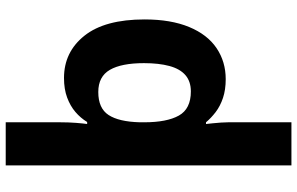

<svg xmlns="http://www.w3.org/2000/svg" viewBox="-204 -596 1040 672"><g transform="rotate(-90 316.0 -260.0)"><path d="M584 -274Q584 -182 557.5 -118Q531 -54 483.5 -22Q436 10 375 10Q338 10 309.5 0.5Q281 -9 260 -25Q239 -41 224 -59H218Q219 -50 220.5 -35.5Q222 -21 223 -6.5Q224 8 224 19V240H73V-760H224V-570Q224 -540 222 -514.5Q220 -489 218 -475H225Q239 -498 260 -516Q281 -534 310.5 -545Q340 -556 379 -556Q470 -556 527 -484.5Q584 -413 584 -274ZM431 -276Q431 -355 407.5 -395.5Q384 -436 330 -436Q273 -436 249.5 -400Q226 -364 224 -291V-275Q224 -196 247.5 -154Q271 -112 332 -112Q367 -112 389 -131Q411 -150 421 -187Q431 -224 431 -276Z"/></g></svg>

Font: Noto Sans Lao UI
Style: Regular
Weight: 400
Designer: Monotype Design Team
Foundry: Monotype Imaging Inc.
Version: Version 2.000